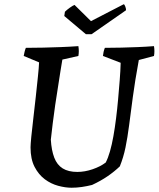

<svg xmlns="http://www.w3.org/2000/svg" viewBox="-20 -867 743 899"><path d="M315 12Q286 12 252.5 3Q219 -6 190 -27.5Q161 -49 142 -85.5Q123 -122 123 -177Q123 -190 126.5 -226.5Q130 -263 136 -312.5Q142 -362 147.5 -413.5Q153 -465 157.5 -508Q162 -551 163 -575L91 -605Q93 -615 95 -624Q97 -633 101 -643Q142 -643 182.5 -644Q223 -645 264 -646.5Q305 -648 347 -651Q349 -639 349 -627.5Q349 -616 347 -605L272 -588Q268 -567 263 -533.5Q258 -500 251.5 -459.5Q245 -419 238.5 -375.5Q232 -332 227 -290Q222 -248 218 -213Q221 -163 234 -129Q247 -95 273.5 -78.5Q300 -62 342 -62Q377 -62 413.5 -74.5Q450 -87 475 -106Q486 -127 495 -158.5Q504 -190 511 -229.5Q518 -269 523.5 -313Q529 -357 533 -402Q537 -447 540.5 -491Q544 -535 545 -573L462 -605Q463 -615 465 -624Q467 -633 471 -643Q510 -643 548 -644Q586 -645 624.5 -646.5Q663 -648 701 -651Q703 -639 703 -627.5Q703 -616 701 -605L630 -586Q612 -488 602 -413Q592 -338 584.5 -280Q577 -222 567.5 -176Q558 -130 541 -88Q516 -64 484 -42Q452 -20 411 -1Q387 5 363 8.5Q339 12 315 12ZM382 -707 281 -792 284 -812Q293 -821 307 -831Q321 -841 329 -844L406 -768L559 -847Q563 -847 567 -835.5Q571 -824 570 -819L409 -707Z"/></svg>

Font: Labrada Medium
Style: Italic
Weight: 500
Italic angle: -7°
Designer: Mercedes Jáuregui
Foundry: Omnibus-Type Team
Version: Version 1.000